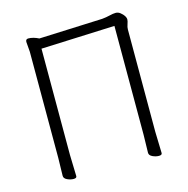

<svg xmlns="http://www.w3.org/2000/svg" viewBox="-106 -814 906 923"><g transform="rotate(-15 347.5 -352.5)"><path d="M164 -3Q164 7 148.5 7Q133 7 117 -0.5Q101 -8 101 -21L103 -110V-638L99 -688Q99 -702 112 -702Q136 -702 164 -688L480 -701Q501 -703 519 -707.5Q537 -712 549.5 -712Q562 -712 572 -704Q596 -685 596 -667Q596 -659 591 -645Q586 -631 586 -620V-110L589 -4Q589 6 573.5 6Q558 6 542 -1.5Q526 -9 526 -22L528 -111V-653L161 -638V-109Z"/></g></svg>

Font: LXGW WenKai TC Light
Style: Regular
Weight: 300
Designer: LXGW / Fontworks Inc.
Foundry: LXGW / Fontworks Inc.
Version: Version 1.330